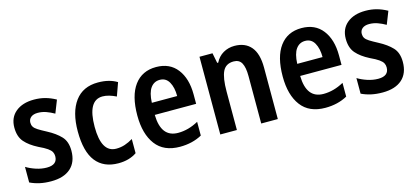

<svg xmlns="http://www.w3.org/2000/svg" viewBox="-51 -919 2818 1296"><g transform="rotate(-15 1358.0 -271.5)"><path d="M367 -155Q367 -75 319 -32.5Q271 10 183 10Q139 10 103 2Q67 -6 36 -21V-130Q65 -112 103 -99.5Q141 -87 178 -87Q252 -87 252 -147Q252 -163 245 -176.5Q238 -190 217.5 -204.5Q197 -219 158 -237Q99 -267 67 -304Q35 -341 35 -404Q35 -474 83 -513.5Q131 -553 211 -553Q253 -553 289.5 -543Q326 -533 362 -513L327 -424Q299 -440 271 -450Q243 -460 213 -460Q182 -460 165 -446Q148 -432 148 -408Q148 -392 155.5 -379.5Q163 -367 183.5 -354Q204 -341 242 -321Q299 -291 333 -255Q367 -219 367 -155Z M653 10Q550 10 496 -58.5Q442 -127 442 -269Q442 -403 497.5 -478Q553 -553 658 -553Q699 -553 732 -544.5Q765 -536 791 -520L758 -428Q734 -440 710 -447Q686 -454 664 -454Q560 -454 560 -269Q560 -89 664 -89Q696 -89 724.5 -98.5Q753 -108 781 -125V-26Q729 10 653 10Z M1064 -552Q1159 -552 1210.5 -485.5Q1262 -419 1262 -308V-242H973Q976 -84 1095 -84Q1167 -84 1237 -123V-27Q1170 10 1083 10Q970 10 914 -64.5Q858 -139 858 -268Q858 -406 912 -479Q966 -552 1064 -552ZM1066 -462Q1026 -462 1002 -429Q978 -396 975 -326H1152Q1152 -386 1130.5 -424Q1109 -462 1066 -462Z M1612 -553Q1687 -553 1727.5 -505Q1768 -457 1768 -360V0H1652V-332Q1652 -392 1635.5 -422.5Q1619 -453 1580 -453Q1525 -453 1503.5 -408.5Q1482 -364 1482 -268V0H1366V-543H1457L1471 -472H1478Q1498 -512 1533.5 -532.5Q1569 -553 1612 -553Z M2080 -552Q2175 -552 2226.5 -485.5Q2278 -419 2278 -308V-242H1989Q1992 -84 2111 -84Q2183 -84 2253 -123V-27Q2186 10 2099 10Q1986 10 1930 -64.5Q1874 -139 1874 -268Q1874 -406 1928 -479Q1982 -552 2080 -552ZM2082 -462Q2042 -462 2018 -429Q1994 -396 1991 -326H2168Q2168 -386 2146.5 -424Q2125 -462 2082 -462Z M2683 -155Q2683 -75 2635 -32.5Q2587 10 2499 10Q2455 10 2419 2Q2383 -6 2352 -21V-130Q2381 -112 2419 -99.5Q2457 -87 2494 -87Q2568 -87 2568 -147Q2568 -163 2561 -176.5Q2554 -190 2533.5 -204.5Q2513 -219 2474 -237Q2415 -267 2383 -304Q2351 -341 2351 -404Q2351 -474 2399 -513.5Q2447 -553 2527 -553Q2569 -553 2605.5 -543Q2642 -533 2678 -513L2643 -424Q2615 -440 2587 -450Q2559 -460 2529 -460Q2498 -460 2481 -446Q2464 -432 2464 -408Q2464 -392 2471.5 -379.5Q2479 -367 2499.5 -354Q2520 -341 2558 -321Q2615 -291 2649 -255Q2683 -219 2683 -155Z"/></g></svg>

Font: Noto Sans Ethiopic Condensed SemiBold
Style: Regular
Weight: 600
Width: 3
Designer: Monotype Design Team
Foundry: Monotype Imaging Inc.
Version: Version 2.102; ttfautohint (v1.8.4.7-5d5b)